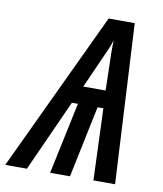

<svg xmlns="http://www.w3.org/2000/svg" viewBox="-145 -781 717 847"><g transform="rotate(10 213.5 -357.5)"><path d="M-64 0 273 -715H390L428 0H331L319 -321H293L226 0H137L205 -321H178L33 0ZM215 -400H315L311 -571Q311 -585 311 -598Q311 -611 312 -624Q307 -610 304 -602Q301 -594 297 -584Q293 -574 284 -555Z"/></g></svg>

Font: Noto Sans ExtraCondensed Medium
Style: Italic
Weight: 500
Width: 2
Italic angle: -12°
Designer: Monotype Design Team
Foundry: Monotype Imaging Inc.
Version: Version 2.013; ttfautohint (v1.8.4.7-5d5b)